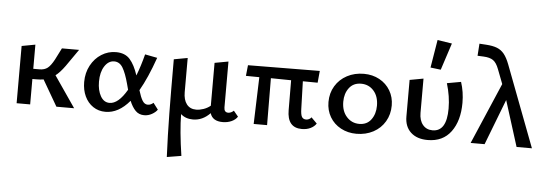

<svg xmlns="http://www.w3.org/2000/svg" viewBox="-58 -896 3902 1370"><g transform="rotate(5 1893.0 -211.0)"><path d="M357 0 249 -186Q228 -182 195 -182H169V0H72V-410L169 -428V-255H213Q249 -255 271.5 -272.5Q294 -290 318 -335L360 -418H483L398 -296Q362 -246 331 -223L484 0Z M1080 -42Q1067 -23 1041 -8.5Q1015 6 986 6Q948 6 923.5 -19Q899 -44 881 -88Q802 6 708 6Q658 6 619.5 -20Q581 -46 560 -91Q539 -136 539 -193Q539 -259 567.5 -312Q596 -365 643.5 -395Q691 -425 747 -425Q812 -425 847 -385.5Q882 -346 906 -272Q933 -341 955 -427L1043 -410Q991 -262 937 -169Q952 -119 967 -95Q982 -71 1005 -71Q1026 -71 1045 -88ZM856 -165 845 -206Q825 -281 802 -319.5Q779 -358 740 -358Q699 -358 671.5 -315.5Q644 -273 644 -205Q644 -143 667.5 -101.5Q691 -60 732 -60Q795 -60 856 -165Z M1654 -42Q1640 -20 1611.5 -7Q1583 6 1548 6Q1475 6 1458 -50Q1404 6 1335 6Q1282 6 1248 -25Q1249 95 1276 272L1173 289Q1166 134 1164 -21.5Q1162 -177 1162 -410L1260 -428V-183Q1260 -128 1284 -97Q1308 -66 1352 -66Q1377 -66 1404.5 -75.5Q1432 -85 1454 -103V-410L1552 -428V-100Q1552 -64 1582 -64Q1592 -64 1602.5 -69Q1613 -74 1621 -82Z M2218 -42Q2204 -20 2177 -7Q2150 6 2115 6Q2010 6 2010 -121L2009 -334L1864 -336L1866 0H1770L1781 -336L1685 -337L1693 -414L2207 -418L2199 -333L2093 -334L2099 -137Q2100 -95 2109.5 -79.5Q2119 -64 2140 -64Q2150 -64 2160.5 -69Q2171 -74 2177 -83Z M2288 -203Q2288 -267 2318.5 -317.5Q2349 -368 2402.5 -396.5Q2456 -425 2523 -425Q2585 -425 2634.5 -398Q2684 -371 2712 -323.5Q2740 -276 2740 -217Q2740 -153 2710 -102Q2680 -51 2626.5 -22.5Q2573 6 2506 6Q2444 6 2394 -21Q2344 -48 2316 -95.5Q2288 -143 2288 -203ZM2635 -206Q2635 -273 2599.5 -313Q2564 -353 2509 -353Q2454 -353 2423.5 -313Q2393 -273 2393 -214Q2393 -147 2429.5 -106.5Q2466 -66 2520 -66Q2575 -66 2605 -106.5Q2635 -147 2635 -206Z M2992 -511 3025 -711 3129 -695 3066 -502ZM2851 -148V-410L2949 -428V-183Q2949 -129 2975 -97.5Q3001 -66 3045 -66Q3146 -66 3146 -230Q3146 -318 3118 -410L3218 -428Q3241 -358 3241 -280Q3241 -151 3183 -72.5Q3125 6 3016 6Q2939 6 2895 -35Q2851 -76 2851 -148Z M3653 0 3550 -327 3424 0H3324L3512 -438L3472 -542Q3455 -587 3431 -603.5Q3407 -620 3363 -622L3319 -624L3325 -711L3372 -708Q3421 -705 3451.5 -693Q3482 -681 3503 -655Q3524 -629 3542 -582L3763 0Z"/></g></svg>

Font: Ysabeau Infant Semibold
Style: Regular
Weight: 600
Designer: Christian Thalmann (Catharsis Fonts)
Version: Version 0.003